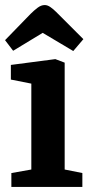

<svg xmlns="http://www.w3.org/2000/svg" viewBox="-22 -740 357 760"><path d="M23 0V-55L102 -69V-409L21 -425V-483L197 -506L234 -492V-69L304 -55V0ZM268 -538 147 -610 30 -539 -2 -581 99 -685Q113 -699 127 -709.5Q141 -720 155 -720Q166 -720 177.5 -712Q189 -704 200 -693L308 -585Z"/></svg>

Font: Faustina
Style: Bold
Weight: 700
Designer: Alfonso Garcia
Foundry: http://www.omnibus-type.com
Version: Version 1.200